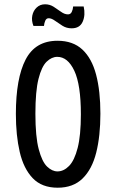

<svg xmlns="http://www.w3.org/2000/svg" viewBox="-20 -862 542 895"><path d="M249 13Q175 13 132.5 -31.5Q90 -76 72 -153.5Q54 -231 54 -331Q54 -497 99.5 -584.5Q145 -672 248 -672Q320 -672 364 -631Q408 -590 428 -514Q448 -438 448 -332Q448 -228 428.5 -150.5Q409 -73 365 -30Q321 13 249 13ZM248 -63Q277 -63 302 -88.5Q327 -114 342 -172.5Q357 -231 357 -329Q357 -467 326.5 -532Q296 -597 247 -597Q221 -597 197.5 -574.5Q174 -552 159.5 -494.5Q145 -437 145 -332Q145 -225 160.5 -166.5Q176 -108 199.5 -85.5Q223 -63 248 -63ZM314 -730Q290 -730 271 -742Q252 -754 236 -765.5Q220 -777 207 -777Q196 -777 191 -765.5Q186 -754 185 -741H136Q126 -766 130.5 -789Q135 -812 151 -827Q167 -842 190 -842Q212 -842 230 -830.5Q248 -819 264.5 -807Q281 -795 297 -795Q309 -795 314.5 -806.5Q320 -818 321 -832H370Q379 -792 365.5 -761Q352 -730 314 -730Z"/></svg>

Font: Bricolage Grotesque 10pt Condensed
Style: Regular
Weight: 400
Width: 3
Designer: Mathieu Triay
Foundry: Atelier Triay
Version: Version 1.000; ttfautohint (v1.8.4.7-5d5b);gftools[0.9.29]